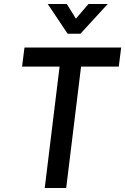

<svg xmlns="http://www.w3.org/2000/svg" viewBox="-20 -937 624 957"><path d="M203 0 277 -605H90L102 -700H584L572 -605H384L310 0ZM317 -769 218 -917H313L384 -803H323L421 -917H517L381 -769Z"/></svg>

Font: Inclusive Sans Medium
Style: Italic
Weight: 500
Italic angle: -7°
Designer: Olivia King
Foundry: Olivia King
Version: Version 2.004